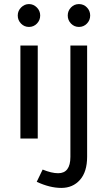

<svg xmlns="http://www.w3.org/2000/svg" viewBox="-20 -679 527 941"><path d="M161 -563.5Q145 -547 122 -547Q99 -547 83 -563.5Q67 -580 67 -603Q67 -626 83.5 -642.5Q100 -659 122 -659Q144 -659 160.5 -642.5Q177 -626 177 -603Q177 -580 161 -563.5ZM80 -456H165V0H80ZM406 -563.5Q390 -547 367 -547Q344 -547 328 -563.5Q312 -580 312 -603Q312 -626 328 -642.5Q344 -659 367 -659Q390 -659 406 -642.5Q422 -626 422 -603Q422 -580 406 -563.5ZM407 -456V89Q407 163 372 202.5Q337 242 280.5 242Q224 242 160 212L189 152Q233 170 265 170Q325 170 325 90V-456Z"/></svg>

Font: Average Sans
Style: Regular
Weight: 400
Designer: Eduardo Rodriguez Tunni
Foundry: Eduardo Rodriguez Tunni
Version: Version 1.001